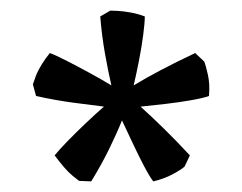

<svg xmlns="http://www.w3.org/2000/svg" viewBox="-20 -743 457 362"><path d="M348 -643 365 -627Q368 -620 372 -602Q376 -584 374 -562Q363 -558 340 -554Q317 -550 291.5 -547Q266 -544 245 -542Q265 -524 289 -500.5Q313 -477 338 -450L328 -429Q323 -424 306.5 -415Q290 -406 269 -401Q262 -410 251.5 -430Q241 -450 230 -473.5Q219 -497 210 -516Q200 -491 185.5 -461.5Q171 -432 152 -401L129 -402Q125 -405 117 -411.5Q109 -418 100.5 -428Q92 -438 83 -450Q91 -460 107 -476.5Q123 -493 142 -511Q161 -529 176 -542Q151 -545 117.5 -549.5Q84 -554 48 -562L42 -584Q44 -590 47.5 -599.5Q51 -609 58 -620.5Q65 -632 74 -643Q85 -639 105.5 -628.5Q126 -618 149 -605.5Q172 -593 190 -582Q184 -608 178 -641.5Q172 -675 169 -712L188 -723Q191 -723 201.5 -722.5Q212 -722 226 -719.5Q240 -717 253 -712Q253 -700 250 -677Q247 -654 242 -628.5Q237 -603 232 -582Q255 -596 284.5 -611.5Q314 -627 348 -643Z"/></svg>

Font: Buenard
Style: Regular
Weight: 400
Version: Version 2.000